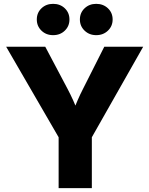

<svg xmlns="http://www.w3.org/2000/svg" viewBox="-20 -968 769 988"><path d="M281.7 0V-261.7L11.7 -727.5H212.9L327.6 -510.7Q343.3 -481 356.7 -451.2Q370.1 -421.4 384.3 -386.7H353Q366.2 -421.4 379.2 -451.4Q392.1 -481.4 407.2 -510.7L516.6 -727.5H716.8L452.6 -261.7V0ZM475.1 -787.1Q439.5 -787.1 415.3 -810.3Q391.1 -833.5 391.1 -867.7Q391.1 -902.3 415.3 -925.3Q439.5 -948.2 475.1 -948.2Q511.2 -948.2 535.4 -925.3Q559.6 -902.3 559.6 -867.7Q559.6 -833.5 535.4 -810.3Q511.2 -787.1 475.1 -787.1ZM253.4 -787.1Q217.3 -787.1 193.4 -810.3Q169.4 -833.5 169.4 -867.7Q169.4 -902.3 193.4 -925.3Q217.3 -948.2 253.4 -948.2Q289.6 -948.2 313.5 -925.3Q337.4 -902.3 337.4 -867.7Q337.4 -833.5 313.5 -810.3Q289.6 -787.1 253.4 -787.1Z"/></svg>

Font: Inter 24pt ExtraBold
Style: Regular
Weight: 800
Designer: Rasmus Andersson
Foundry: rsms
Version: Version 4.001;git-66647c0bb